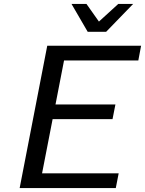

<svg xmlns="http://www.w3.org/2000/svg" viewBox="-20 -958 739 978"><path d="M569.8 0H80.1L220.7 -725.1H698.7L684.6 -649.9H306.2L262.7 -425.8H567.9L553.2 -351.1H248L194.3 -75.2H584.5ZM483.9 -848.1 582.5 -938H658.2L520.5 -795.9H426.8L344.2 -938H420.4Z"/></svg>

Font: Aurulent Sans
Style: Italic
Weight: 400
Italic angle: -11°
Version: Version 2007.05.04